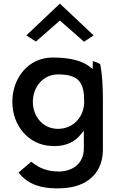

<svg xmlns="http://www.w3.org/2000/svg" viewBox="-20 -812 645 1058"><path d="M125 -617 178 -583 310 -699 443 -582 496 -617 310 -792ZM444 -251C444 -172 387 -102 300 -102C214 -102 161 -173 161 -251C161 -333 218 -402 300 -402C418 -402 444 -354 444 -251ZM270 -495C135 -495 48 -381 48 -251C48 -115 141 -15 258 -8C268 -7 277 -7 287 -7C348 -9 393 -32 424 -70L442 -92V6C442 95 372 133 305 133C241 133 196 115 152 79L82 139C138 210 215 225 291 226C302 226 313 226 323 225H324C460 219 538 143 546 34C547 22 547 12 547 0V-257C547 -340 543 -406 532 -459C521 -465 507 -471 491 -475V-432L475 -444C434 -476 370 -495 270 -495Z"/></svg>

Font: Bluebird
Style: Li
Weight: 300
Designer: Jasper
Foundry: Cannot Into Space Fonts
Version: Version 0.98